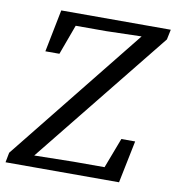

<svg xmlns="http://www.w3.org/2000/svg" viewBox="-80 -739 742 808"><g transform="rotate(10 291.0 -335.0)"><path d="M-3 0 5 -42 469 -621 318 -617H188L141 -489H81L117 -670H585L576 -627L111 -49L278 -52H411L460 -181H519L482 0Z"/></g></svg>

Font: Source Serif 4 SmText
Style: Italic
Weight: 400
Italic angle: -12°
Designer: Frank Grießhammer
Foundry: Adobe
Version: Version 4.005;hotconv 1.1.0;makeotfexe 2.6.0